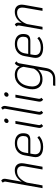

<svg xmlns="http://www.w3.org/2000/svg" viewBox="1156 -1914 980 3331"><g transform="rotate(-90 1645.5 -248.0)"><path d="M480 -359Q480 -338 476 -319L419 0H371L426 -312Q430 -340 430 -350Q430 -394 406.5 -417.5Q383 -441 339 -441Q270 -441 220 -391Q170 -341 143 -270L95 0H47L160 -639Q161 -644 161 -652Q161 -671 143 -689L176 -717Q194 -706 202 -692.5Q210 -679 210 -659Q210 -653 208 -635L159 -359Q192 -415 242.5 -448Q293 -481 356 -481Q414 -481 447 -449Q480 -417 480 -359Z M638 -159Q635 -143 635 -127Q635 -30 766 -30Q813 -30 854 -44.5Q895 -59 924 -89L952 -59Q917 -24 869.5 -6.5Q822 11 766 11Q678 11 631.5 -22.5Q585 -56 585 -121Q585 -133 589 -159L617 -314Q631 -392 686 -436Q741 -480 827 -480Q909 -480 954.5 -442.5Q1000 -405 1000 -337Q1000 -270 972.5 -240.5Q945 -211 883 -211H647ZM665 -312 654 -248H877Q917 -248 934.5 -269Q952 -290 952 -337Q952 -386 919 -413.5Q886 -441 827 -441Q760 -441 718 -407Q676 -373 665 -312Z M1177 -620Q1177 -638 1191 -651.5Q1205 -665 1223 -665Q1237 -665 1246 -656Q1255 -647 1255 -634Q1255 -617 1241 -603Q1227 -589 1209 -589Q1195 -589 1186 -598Q1177 -607 1177 -620ZM1092 -52Q1092 -58 1094 -72L1164 -470H1213L1142 -68Q1141 -63 1141 -54Q1141 -36 1159 -19L1126 11Q1108 -3 1100 -18Q1092 -33 1092 -52Z M1322 -51Q1322 -56 1324 -72L1424 -640Q1426 -650 1426 -654Q1426 -664 1422 -671.5Q1418 -679 1408 -689L1441 -718Q1474 -695 1474 -658Q1474 -652 1472 -636L1372 -68Q1371 -63 1371 -54Q1371 -36 1389 -19L1356 11Q1338 -3 1330 -17.5Q1322 -32 1322 -51Z M1633 -620Q1633 -638 1647 -651.5Q1661 -665 1679 -665Q1693 -665 1702 -656Q1711 -647 1711 -634Q1711 -617 1697 -603Q1683 -589 1665 -589Q1651 -589 1642 -598Q1633 -607 1633 -620ZM1548 -52Q1548 -58 1550 -72L1620 -470H1669L1598 -68Q1597 -63 1597 -54Q1597 -36 1615 -19L1582 11Q1564 -3 1556 -18Q1548 -33 1548 -52Z M2247 -452Q2231 -441 2223.5 -430Q2216 -419 2213 -403L2131 64Q2117 142 2068.5 182Q2020 222 1939 222H1822L1829 183H1946Q2002 183 2037 152Q2072 121 2082 63L2106 -77Q2078 -42 2034.5 -21Q1991 0 1935 0Q1854 0 1808.5 -46.5Q1763 -93 1763 -173Q1763 -205 1768 -230L1772 -251Q1791 -353 1854 -417Q1917 -481 2013 -481Q2072 -481 2110.5 -456.5Q2149 -432 2166 -392L2164 -401Q2169 -433 2181.5 -451Q2194 -469 2216 -481ZM2120 -151 2152 -330Q2131 -441 2015 -441Q1940 -441 1888.5 -390Q1837 -339 1820 -251L1816 -230Q1811 -200 1811 -180Q1811 -114 1845.5 -77Q1880 -40 1942 -40Q2005 -40 2048.5 -68.5Q2092 -97 2120 -151Z M2360 -159Q2357 -143 2357 -127Q2357 -30 2488 -30Q2535 -30 2576 -44.5Q2617 -59 2646 -89L2674 -59Q2639 -24 2591.5 -6.5Q2544 11 2488 11Q2400 11 2353.5 -22.5Q2307 -56 2307 -121Q2307 -133 2311 -159L2339 -314Q2353 -392 2408 -436Q2463 -480 2549 -480Q2631 -480 2676.5 -442.5Q2722 -405 2722 -337Q2722 -270 2694.5 -240.5Q2667 -211 2605 -211H2369ZM2387 -312 2376 -248H2599Q2639 -248 2656.5 -269Q2674 -290 2674 -337Q2674 -386 2641 -413.5Q2608 -441 2549 -441Q2482 -441 2440 -407Q2398 -373 2387 -312Z M3231 -359Q3231 -338 3227 -319L3170 0H3123L3177 -312Q3180 -332 3180 -349Q3180 -441 3090 -441Q3021 -441 2971 -391Q2921 -341 2894 -270L2846 0H2798L2869 -403Q2870 -407 2870 -415Q2870 -425 2866 -433.5Q2862 -442 2852 -452L2885 -481Q2903 -470 2911 -456Q2919 -442 2919 -422Q2919 -415 2917 -399L2910 -359Q2943 -415 2993.5 -448Q3044 -481 3107 -481Q3165 -481 3198 -449Q3231 -417 3231 -359Z"/></g></svg>

Font: KoHo Light
Style: Italic
Weight: 300
Italic angle: -10°
Version: Version 1.000; ttfautohint (v1.6)